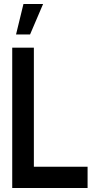

<svg xmlns="http://www.w3.org/2000/svg" viewBox="-20 -938 474 958"><path d="M60 -766 97 -918H195L130 -766ZM41 0V-700H149V-106H417V0Z"/></svg>

Font: Stick No Bills SemiBold
Style: Regular
Weight: 600
Designer: Kosala Senevirathne, Siva Puranthara, Lasantha Premarathna, Tharique Azeez
Foundry: mooniak
Version: Version 2.000